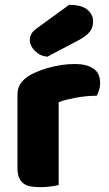

<svg xmlns="http://www.w3.org/2000/svg" viewBox="-20 -764 451 792"><path d="M222 -1Q212 2 190.5 5Q169 8 146 8Q124 8 106.5 5Q89 2 77 -7Q65 -16 58.5 -31.5Q52 -47 52 -72V-372Q52 -395 60.5 -411.5Q69 -428 85 -441Q101 -454 124.5 -464.5Q148 -475 175 -483Q202 -491 231 -495.5Q260 -500 289 -500Q337 -500 365 -481.5Q393 -463 393 -421Q393 -407 389 -393.5Q385 -380 379 -369Q358 -369 336 -367Q314 -365 293 -361Q272 -357 253.5 -352.5Q235 -348 222 -342ZM265 -744Q317 -744 340.5 -724Q364 -704 364 -676Q364 -650 350 -632.5Q336 -615 304 -598L175 -530Q145 -533 124 -554Q103 -575 103 -599Q103 -611 109 -623Q115 -635 129 -645Z"/></svg>

Font: Baloo Da
Style: Regular
Weight: 400
Designer: Noopur Datye and Ek Type
Foundry: Ek Type
Version: Version 1.443;PS 1.000;hotconv 16.6.51;makeotf.lib2.5.65220;